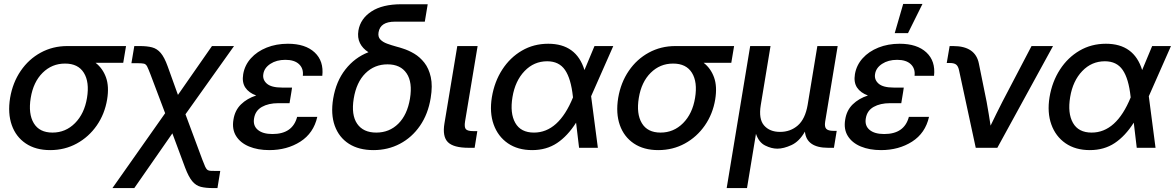

<svg xmlns="http://www.w3.org/2000/svg" viewBox="-20 -749 5954 973"><path d="M234.4 11.7Q160.6 11.7 110.6 -22Q60.5 -55.7 39.6 -115.2Q18.6 -174.8 31.2 -252.9Q44.4 -330.6 85 -389.9Q125.5 -449.2 186.5 -482.4Q247.6 -515.6 321.3 -515.6H618.7L604.5 -430.7H464.4Q500.5 -402.8 517.1 -356.9Q533.7 -311 522.9 -245.1Q510.7 -171.4 470.5 -113.3Q430.2 -55.2 369.1 -21.7Q308.1 11.7 234.4 11.7ZM310.1 -426.8H309.1Q243.2 -426.8 196 -380.1Q148.9 -333.5 135.7 -252.9Q122.6 -172.4 151.1 -124.8Q179.7 -77.1 246.1 -77.1Q312.5 -77.1 360.1 -125Q407.7 -172.9 420.9 -252.9Q434.1 -333 405 -379.9Q376 -426.8 310.1 -426.8Z M549.8 204.1 816.9 -175.3 742.7 -371.6Q731.9 -399.9 725.8 -411.9Q719.7 -423.8 709.7 -426.3Q699.7 -428.7 677.7 -428.7H646L660.6 -515.6H688.5Q725.6 -515.6 750.7 -509Q775.9 -502.4 794.4 -480.7Q813 -459 829.6 -413.1L881.8 -268.1L1054.2 -515.6H1166L919.9 -169.9L1005.4 60.1Q1014.6 84.5 1020 96.2Q1025.4 107.9 1032.7 112.8Q1038.6 116.2 1047.4 116.7Q1056.2 117.2 1070.3 117.2H1096.2L1082 204.1H1059.6Q1022.5 204.1 997.6 197.8Q972.7 191.4 954.3 169.4Q936 147.5 918.5 101.6L853.5 -73.2L660.6 204.1Z M1344.7 11.7Q1286.1 11.7 1242.2 -6.6Q1198.2 -24.9 1176.5 -59.6Q1154.8 -94.2 1163.1 -143.1Q1170.4 -189.9 1201.2 -220Q1231.9 -250 1278.3 -265.1Q1240.7 -278.8 1223.1 -305.4Q1205.6 -332 1212.4 -373Q1220.2 -418.9 1251.5 -453.6Q1282.7 -488.3 1331.3 -507.8Q1379.9 -527.3 1439 -527.3Q1527.3 -527.3 1574.5 -483.4Q1621.6 -439.5 1613.3 -364.7H1514.6Q1519 -401.4 1495.6 -423.6Q1472.2 -445.8 1426.3 -445.8Q1381.3 -445.8 1350.3 -425.5Q1319.3 -405.3 1314.5 -374Q1309.6 -345.2 1332.3 -325.2Q1355 -305.2 1409.2 -305.2H1460L1456.5 -281.7L1447.3 -226.1H1390.1Q1340.8 -226.1 1307.4 -207.3Q1273.9 -188.5 1267.6 -149.4Q1261.2 -112.3 1286.4 -91.1Q1311.5 -69.8 1360.8 -69.8Q1462.9 -69.8 1485.8 -156.7H1587.9Q1569.3 -74.2 1502 -31.2Q1434.6 11.7 1344.7 11.7Z M1872.6 11.7Q1798.3 11.7 1748 -20.5Q1697.8 -52.7 1676.5 -111.6Q1655.3 -170.4 1668.5 -249.5Q1683.1 -336.9 1730.5 -397.2Q1777.8 -457.5 1847.2 -484.4Q1817.4 -503.4 1804 -530.8Q1790.5 -558.1 1796.4 -594.7Q1806.6 -654.3 1862.3 -690.9Q1918 -727.5 2014.6 -727.5H2147.5L2132.8 -639.2H1981Q1907.2 -639.2 1898.4 -585.4Q1894.5 -562.5 1907.2 -549.1Q1919.9 -535.6 1942.1 -527.6Q1964.4 -519.5 1989.3 -512.7Q1997.6 -510.3 2005.9 -508.1Q2014.2 -505.9 2022 -502.9Q2050.3 -494.1 2079.1 -477.1Q2107.9 -460 2130.6 -431.2Q2153.3 -402.3 2163.1 -358.4Q2172.9 -314.5 2162.6 -252.4Q2149.4 -170.9 2108.4 -111.6Q2067.4 -52.2 2006.6 -20.3Q1945.8 11.7 1872.6 11.7ZM1886.7 -77.1Q1953.1 -77.1 1998.5 -122.1Q2043.9 -167 2057.6 -249Q2071.3 -332 2040.5 -377.4Q2009.8 -422.9 1943.8 -422.9Q1877.9 -422.9 1832 -377.7Q1786.1 -332.5 1772.5 -249Q1759.3 -166.5 1790 -121.8Q1820.8 -77.1 1886.7 -77.1Z M2355.5 0Q2278.3 0 2249.8 -28.6Q2221.2 -57.1 2232.4 -124L2297.4 -515.6H2400.4L2336.9 -134.3Q2332 -104.5 2340.8 -94.5Q2349.6 -84.5 2378.9 -84.5H2398.9L2385.3 0Z M2676.8 11.7Q2604 11.7 2553.7 -22.9Q2503.4 -57.6 2481.7 -118.2Q2460 -178.7 2472.7 -256.8Q2485.8 -335.4 2525.4 -396.5Q2564.9 -457.5 2624.8 -492.4Q2684.6 -527.3 2758.3 -527.3Q2900.9 -527.3 2941.9 -394L2992.7 -515.6H3087.9L2975.6 -261.2L3009.8 0H2914.6L2899.4 -127.4Q2856.4 -59.6 2802.7 -23.9Q2749 11.7 2676.8 11.7ZM2883.8 -255.4 2883.3 -259.3Q2873.5 -350.6 2843.3 -394.5Q2813 -438.5 2752.9 -438.5Q2686 -438.5 2638.4 -388.9Q2590.8 -339.4 2577.1 -257.3Q2563.5 -175.3 2591.3 -126.2Q2619.1 -77.1 2686 -77.1Q2811 -77.1 2883.8 -255.4Z M3315.9 11.7Q3242.2 11.7 3192.1 -22Q3142.1 -55.7 3121.1 -115.2Q3100.1 -174.8 3112.8 -252.9Q3126 -330.6 3166.5 -389.9Q3207 -449.2 3268.1 -482.4Q3329.1 -515.6 3402.8 -515.6H3700.2L3686 -430.7H3545.9Q3582 -402.8 3598.6 -356.9Q3615.2 -311 3604.5 -245.1Q3592.3 -171.4 3552 -113.3Q3511.7 -55.2 3450.7 -21.7Q3389.6 11.7 3315.9 11.7ZM3391.6 -426.8H3390.6Q3324.7 -426.8 3277.6 -380.1Q3230.5 -333.5 3217.3 -252.9Q3204.1 -172.4 3232.7 -124.8Q3261.2 -77.1 3327.6 -77.1Q3394 -77.1 3441.7 -125Q3489.3 -172.9 3502.4 -252.9Q3515.6 -333 3486.6 -379.9Q3457.5 -426.8 3391.6 -426.8Z M3662.6 204.1 3781.7 -515.6H3884.8L3835.4 -216.8Q3823.7 -146 3852.1 -113.3Q3880.4 -80.6 3933.1 -80.6Q3985.8 -80.6 4023.2 -113.3Q4060.5 -146 4072.8 -216.8L4122.1 -515.6H4225.1L4161.6 -131.8Q4157.7 -106.4 4167.2 -96.2Q4176.8 -85.9 4204.1 -85.9H4220.2L4206.1 0H4176.8Q4067.4 0 4059.1 -82Q4030.3 -31.7 3990.7 -13.7Q3951.2 4.4 3919.4 4.4Q3889.6 4.4 3857.7 -11.5Q3825.7 -27.3 3811 -70.8L3765.6 204.1Z M4444.8 11.7Q4386.2 11.7 4342.3 -6.6Q4298.3 -24.9 4276.6 -59.6Q4254.9 -94.2 4263.2 -143.1Q4270.5 -189.9 4301.3 -220Q4332 -250 4378.4 -265.1Q4340.8 -278.8 4323.2 -305.4Q4305.7 -332 4312.5 -373Q4320.3 -418.9 4351.6 -453.6Q4382.8 -488.3 4431.4 -507.8Q4480 -527.3 4539.1 -527.3Q4627.4 -527.3 4674.6 -483.4Q4721.7 -439.5 4713.4 -364.7H4614.7Q4619.1 -401.4 4595.7 -423.6Q4572.3 -445.8 4526.4 -445.8Q4481.4 -445.8 4450.4 -425.5Q4419.4 -405.3 4414.6 -374Q4409.7 -345.2 4432.4 -325.2Q4455.1 -305.2 4509.3 -305.2H4560.1L4556.6 -281.7L4547.4 -226.1H4490.2Q4440.9 -226.1 4407.5 -207.3Q4374 -188.5 4367.7 -149.4Q4361.3 -112.3 4386.5 -91.1Q4411.6 -69.8 4460.9 -69.8Q4563 -69.8 4585.9 -156.7H4688Q4669.4 -74.2 4602.1 -31.2Q4534.7 11.7 4444.8 11.7ZM4514.2 -581.1 4557.1 -729H4654.8L4581.5 -581.1Z M4924.8 0 4839.8 -394.5Q4835.4 -414.1 4825.2 -421.9Q4814.9 -429.7 4793.9 -429.7H4777.8L4792.5 -515.6H4810.5Q4923.8 -515.6 4940.9 -425.8L4980 -232.9Q4985.4 -202.1 4990.5 -172.1Q4995.6 -142.1 5000 -112.3Q5014.6 -142.6 5029.3 -172.6Q5043.9 -202.6 5059.6 -232.9L5207.5 -515.6H5316.4L5034.2 0Z M5502.9 11.7Q5430.2 11.7 5379.9 -22.9Q5329.6 -57.6 5307.9 -118.2Q5286.1 -178.7 5298.8 -256.8Q5312 -335.4 5351.6 -396.5Q5391.1 -457.5 5450.9 -492.4Q5510.7 -527.3 5584.5 -527.3Q5727.1 -527.3 5768.1 -394L5818.8 -515.6H5914.1L5801.8 -261.2L5835.9 0H5740.7L5725.6 -127.4Q5682.6 -59.6 5628.9 -23.9Q5575.2 11.7 5502.9 11.7ZM5710 -255.4 5709.5 -259.3Q5699.7 -350.6 5669.4 -394.5Q5639.2 -438.5 5579.1 -438.5Q5512.2 -438.5 5464.6 -388.9Q5417 -339.4 5403.3 -257.3Q5389.6 -175.3 5417.5 -126.2Q5445.3 -77.1 5512.2 -77.1Q5637.2 -77.1 5710 -255.4Z"/></svg>

Font: Inter Display Medium
Style: Italic
Weight: 500
Italic angle: -9.39999°
Designer: Rasmus Andersson
Foundry: rsms
Version: Version 4.000;git-a52131595